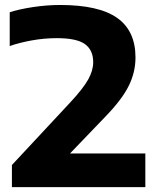

<svg xmlns="http://www.w3.org/2000/svg" viewBox="-20 -770 649 790"><path d="M29 0V-91L268.5 -348Q322 -405.5 342.8 -442.8Q363.5 -480 363.5 -514Q363.5 -564 329.5 -588.5Q295.5 -613 214 -613Q161 -613 109.5 -603.5Q58 -594 20 -580.5V-719.5Q57.5 -732 115.2 -740.8Q173 -749.5 227 -749.5Q387 -749.5 462.2 -696.2Q537.5 -643 537.5 -533.5Q537.5 -473.5 510.2 -417.8Q483 -362 415 -291.5L268 -138.5H578V0Z"/></svg>

Font: Encode Sans Exp
Style: Bold
Weight: 700
Width: 7
Designer: Multiple Designers
Foundry: Impallari Type
Version: Version 3.002; ttfautohint (v1.8.3) -l 8 -r 50 -G 200 -x 14 